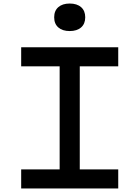

<svg xmlns="http://www.w3.org/2000/svg" viewBox="-20 -1068 790 1088"><path d="M100 0V-108H318V-692H100V-800H650V-692H432V-108H650V0ZM375 -892Q334 -892 310.5 -912.5Q287 -933 287 -970Q287 -1007 310.5 -1027.5Q334 -1048 375 -1048Q416 -1048 439.5 -1027.5Q463 -1007 463 -970Q463 -933 439.5 -912.5Q416 -892 375 -892Z"/></svg>

Font: Martian Mono SemiExpanded
Style: Regular
Weight: 400
Width: 6
Monospace: yes
Designer: Roman Shamin
Foundry: Evil Martians
Version: Version 1.000